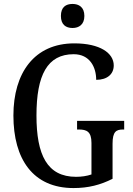

<svg xmlns="http://www.w3.org/2000/svg" viewBox="-20 -944 673 974"><path d="M348 -802C380 -802 408 -819 408 -863C408 -908 380 -924 348 -924C314 -924 289 -908 289 -863C289 -819 314 -802 348 -802ZM353 10C428 10 490 -6 551 -37V-215C551 -277 570 -287 604 -287H610V-331H371V-287H380C419 -287 444 -277 444 -219V-59C421 -51 393 -47 366 -47C219 -47 165 -158 165 -358C165 -563 220 -669 354 -669C435 -669 468 -604 468 -539C524 -539 557 -568 557 -612C557 -675 487 -724 357 -724C154 -724 48 -574 48 -358C48 -137 147 10 353 10Z"/></svg>

Font: Noto Serif Bengali Condensed Medium
Style: Regular
Weight: 500
Width: 3
Designer: Juan Bruce, Universal Thirst, Indian Type Foundry and the Monotype Design Team.
Foundry: Monotype Imaging Inc.
Version: Version 2.003